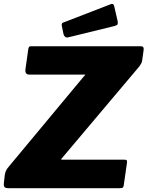

<svg xmlns="http://www.w3.org/2000/svg" viewBox="-23 -984 772 1004"><path d="M20 0Q7 0 1.5 -5Q-4 -10 -3 -24L2 -69Q4 -81 8 -90.5Q12 -100 24 -114L415 -584Q422 -591 423 -592.5Q424 -594 414 -594H130Q107 -594 110 -621L125 -728Q127 -737 129.5 -739.5Q132 -742 140 -742H715Q731 -742 728 -722L721 -672Q720 -662 717 -655.5Q714 -649 705 -636L301 -157Q292 -149 302 -149H627Q637 -149 639.5 -146Q642 -143 641 -133L624 -15Q623 -6 619 -3Q615 0 604 0H20ZM592 -874Q594 -863 592 -857.5Q590 -852 576 -848L335 -789Q324 -786 317.5 -791.5Q311 -797 309 -806L301 -845Q297 -861 305 -865L556 -962Q562 -965 567.5 -962.5Q573 -960 575 -948Z"/></svg>

Font: Libre Franklin Thin ExtraBold
Style: Italic
Weight: 800
Italic angle: -8°
Version: Version 2.000